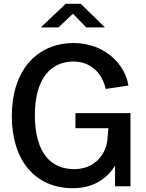

<svg xmlns="http://www.w3.org/2000/svg" viewBox="-20 -978 767 1008"><path d="M362 10C480 10 546 -48 584 -108V0H665V-384H376V-305H549L544 -245C537 -173 482 -90 369 -90C251 -90 163 -171 163 -374C163 -561 244 -655 366 -655C456 -655 517 -594 535 -511L654 -529C637 -644 525 -752 368 -752C172 -752 42 -607 42 -368C42 -136 165 10 362 10ZM531 -834 404 -958H325L194 -834H287L363 -906L433 -834Z"/></svg>

Font: Cheyenne Sans Medium
Style: Regular
Weight: 500
Designer: The Public Sans project authors (U.S. Web Design System), Libre Franklin designed by Pablo Impallari and Rodrigo Fuenzal
Foundry: The Cheyenne Sans Project Authors
Version: Version 2.007